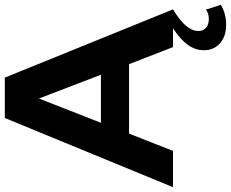

<svg xmlns="http://www.w3.org/2000/svg" viewBox="-105 -639 961 799"><g transform="rotate(-90 375.5 -239.5)"><path d="M671 221Q624 221 595 195.5Q566 170 566 129Q566 93 588 62Q610 31 657 0H579L508 -183H219L147 0H-4L284 -700H452L736 0Q646 54 646 105Q646 126 659.5 137.5Q673 149 696 149Q719 149 735 137L755 199Q719 221 671 221ZM264 -300H464L365 -558Z"/></g></svg>

Font: Red Hat Display
Style: Bold
Weight: 700
Designer: Pentagram, MCKL
Foundry: Pentagram, MCKL
Version: Version 1.023; ttfautohint (v1.8.3)